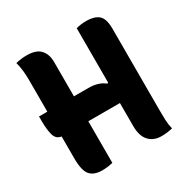

<svg xmlns="http://www.w3.org/2000/svg" viewBox="-163 -850 976 1000"><g transform="rotate(-30 325.0 -350.0)"><path d="M25 -400H75V-590Q75 -620 72 -647.5Q69 -675 62 -700Q79 -704 94.5 -706Q110 -708 129 -708Q185 -708 210 -680.5Q235 -653 235 -607V-400H322Q383 -400 419 -370L425 -373V-700Q440 -704 455 -706Q470 -708 487 -708Q534 -708 559.5 -687Q585 -666 585 -603V-113Q585 -83 586 -55Q587 -27 594 0Q577 4 561.5 6Q546 8 527 8Q480 8 452.5 -22Q425 -52 425 -111V-250H235V0Q219 4 203.5 6Q188 8 170 8Q122 8 98.5 -18.5Q75 -45 75 -120V-251Q43 -255 34 -289Q25 -323 25 -375Z"/></g></svg>

Font: Recursive Sn Csl St XBd
Style: Regular
Weight: 800
Version: Version 1.085;hotconv 1.1.0;makeotfexe 2.6.0; ttfautohint (v